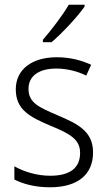

<svg xmlns="http://www.w3.org/2000/svg" viewBox="-20 -785 456 815"><path d="M339 -757V-765H272C246 -720 200 -660 162 -616V-606H199C245 -645 309 -714 339 -757ZM375 -138C375 -228 310 -259 226 -295C144 -330 101 -349 101 -408C101 -463 146 -494 219 -494C264 -494 311 -482 346 -464L367 -510C326 -529 277 -542 221 -542C114 -542 47 -489 47 -406C47 -318 108 -288 195 -251C278 -217 320 -193 320 -136C320 -75 281 -39 193 -39C137 -39 82 -56 41 -79V-23C76 -5 127 10 192 10C310 10 375 -44 375 -138Z"/></svg>

Font: Noto Sans SemiCondensed Light
Style: Regular
Weight: 300
Width: 4
Designer: Monotype Design Team
Foundry: Monotype Imaging Inc.
Version: Version 2.013